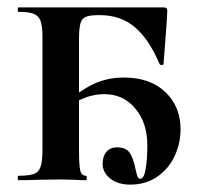

<svg xmlns="http://www.w3.org/2000/svg" viewBox="-20 -488 536 520"><path d="M30 -12Q59 -12 72 -17Q85 -22 90 -36.5Q95 -51 95 -81V-387Q95 -417 90 -431Q85 -445 71.5 -450.5Q58 -456 30 -456Q28 -456 28 -462Q28 -468 30 -468H423Q433 -468 433 -460Q433 -444 430 -408Q424 -333 423 -315Q423 -312 418 -312Q413 -312 412 -315Q383 -383 344.5 -415Q306 -447 251 -447H244Q212 -447 203 -435.5Q194 -424 194 -386V-85Q194 -39 197.5 -25.5Q201 -12 213 -12Q215 -12 215 -6Q215 0 213 0Q194 0 184 -1L145 -2L78 -1Q61 0 30 0Q28 0 28 -6Q28 -12 30 -12ZM258 -44Q258 -65 268.5 -77Q279 -89 297 -89Q322 -89 332 -73Q342 -57 347 -30Q350 -16 352.5 -10Q355 -4 360 -4Q370 -4 374.5 -30Q379 -56 379 -95Q379 -155 346.5 -194Q314 -233 263 -233Q200 -233 142 -180L137 -192Q182 -233 223.5 -255.5Q265 -278 315 -278Q387 -278 428 -238.5Q469 -199 469 -138Q469 -100 453 -65.5Q437 -31 406 -9.5Q375 12 333 12Q299 12 278.5 -4.5Q258 -21 258 -44Z"/></svg>

Font: Cormorant SC
Style: Bold
Weight: 700
Designer: Christian Thalmann (Catharsis Fonts)
Foundry: Catharsis Fonts
Version: Version 4.000